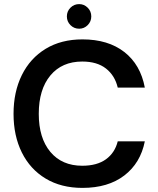

<svg xmlns="http://www.w3.org/2000/svg" viewBox="-20 -904 772 936"><path d="M382 12Q278 12 202.5 -33.5Q127 -79 86.5 -160.5Q46 -242 46 -349Q46 -456 86.5 -538Q127 -620 202.5 -666Q278 -712 382 -712Q507 -712 586 -650.5Q665 -589 686 -477H554Q540 -536 496.5 -570Q453 -604 381 -604Q282 -604 225.5 -536Q169 -468 169 -349Q169 -231 225.5 -163.5Q282 -96 381 -96Q453 -96 496.5 -127.5Q540 -159 554 -215H686Q665 -109 586 -48.5Q507 12 382 12ZM366 -764Q341 -764 323.5 -781.5Q306 -799 306 -824Q306 -849 323.5 -866.5Q341 -884 366 -884Q390 -884 407.5 -866.5Q425 -849 425 -824Q425 -799 407.5 -781.5Q390 -764 366 -764Z"/></svg>

Font: DM Sans SemiBold
Style: Regular
Weight: 600
Designer: Colophon Foundry, Jonny Pinhorn
Foundry: Colophon Foundry
Version: Version 4.004; ttfautohint (v1.8.4.7-5d5b)